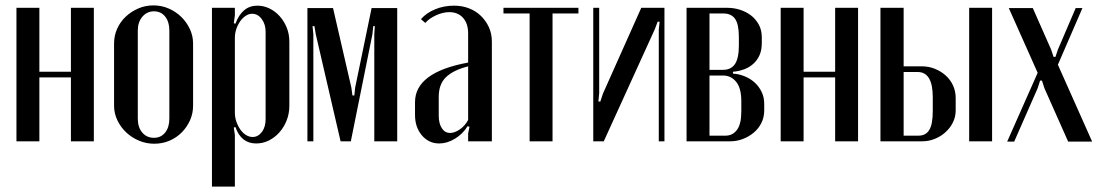

<svg xmlns="http://www.w3.org/2000/svg" viewBox="-20 -524 4083 712"><path d="M126 -495V-258H243V-495H328V0H243V-237H126V0H41V-495Z M549 -504Q579 -504 605.5 -492.5Q632 -481 652 -461.5Q672 -442 684 -416.5Q696 -391 696 -363V-132Q696 -103 684.5 -77.5Q673 -52 653.5 -32.5Q634 -13 608 -2Q582 9 552 9Q522 9 495 -2.5Q468 -14 447.5 -33.5Q427 -53 415 -78.5Q403 -104 403 -132V-363Q403 -392 414.5 -417.5Q426 -443 446 -462Q466 -481 492.5 -492.5Q519 -504 549 -504ZM551 -482Q525 -482 508 -462Q491 -442 491 -411V-84Q491 -52 507.5 -32.5Q524 -13 551 -13Q577 -13 592.5 -32.5Q608 -52 608 -84V-411Q608 -443 592.5 -462.5Q577 -482 551 -482Z M847 -438 853 -436Q878 -503 934 -503Q958 -503 979.5 -492.5Q1001 -482 1017.5 -463.5Q1034 -445 1043.5 -421Q1053 -397 1053 -370V-131Q1053 -103 1043 -77.5Q1033 -52 1016 -33Q999 -14 977 -3Q955 8 930 8Q874 8 853 -53L847 -51L851 -23V168H766V-495H851V-467ZM851 -107Q851 -89 856.5 -73Q862 -57 871 -44Q880 -31 892 -23.5Q904 -16 917 -16Q937 -16 951 -34.5Q965 -53 965 -82V-406Q965 -434 950.5 -453.5Q936 -473 915 -473Q903 -473 891.5 -465.5Q880 -458 871 -445.5Q862 -433 856.5 -417Q851 -401 851 -384Z M1453 0H1368V-397L1370 -427H1364L1361 -397L1281 0H1243L1151 -397L1146 -427H1139L1142 -397V0H1120V-494H1215L1283 -199L1287 -170H1294L1297 -199L1358 -494H1453Z M1519 -145Q1519 -256 1716 -292V-400Q1716 -437 1697 -458Q1678 -479 1646 -479Q1623 -479 1597.5 -467.5Q1572 -456 1557 -439L1541 -453Q1561 -476 1593.5 -489.5Q1626 -503 1664 -503Q1694 -503 1719.5 -493Q1745 -483 1763.5 -465Q1782 -447 1793 -423Q1804 -399 1804 -370V0H1716V-29L1721 -54L1714 -56Q1696 -27 1667 -9.5Q1638 8 1609 8Q1570 8 1544.5 -22Q1519 -52 1519 -98ZM1649 -31Q1666 -31 1685 -44Q1704 -57 1716 -79V-278Q1661 -264 1634 -238Q1607 -212 1607 -165V-95Q1607 -66 1618.5 -48.5Q1630 -31 1649 -31Z M2125 -474H2029V0H1944V-474H1847V-495H2125Z M2444 -495V0H2423V-414L2426 -443L2419 -444L2408 -415L2219 0H2180V-495H2202V-178L2199 -148L2206 -147L2216 -177L2358 -495Z M2805 -365Q2805 -337 2796 -318Q2787 -299 2772.5 -286.5Q2758 -274 2741 -267.5Q2724 -261 2708 -259L2698 -258V-251L2708 -250Q2725 -248 2744 -240Q2763 -232 2778.5 -218Q2794 -204 2804 -184Q2814 -164 2814 -138V-115Q2814 -89 2803.5 -68Q2793 -47 2775 -32Q2757 -17 2734.5 -8.5Q2712 0 2688 0H2526V-495H2678Q2701 -495 2723.5 -488Q2746 -481 2764 -467.5Q2782 -454 2793.5 -433.5Q2805 -413 2805 -385ZM2661 -265Q2691 -265 2705.5 -286.5Q2720 -308 2720 -356V-386Q2720 -434 2706 -454Q2692 -474 2663 -474H2611V-265ZM2729 -149Q2729 -197 2710 -220.5Q2691 -244 2661 -244H2611V-21H2671Q2697 -21 2713 -42.5Q2729 -64 2729 -110Z M2960 -495V-258H3077V-495H3162V0H3077V-237H2960V0H2875V-495Z M3399 -278Q3424 -278 3446.5 -269Q3469 -260 3486.5 -244.5Q3504 -229 3514 -207.5Q3524 -186 3524 -160V-115Q3524 -91 3514 -70.5Q3504 -50 3486.5 -34Q3469 -18 3446.5 -9Q3424 0 3400 0H3245V-495H3331V-278ZM3659 -495V0H3574V-495ZM3439 -164Q3439 -257 3383 -257H3331V-21H3387Q3413 -21 3426 -42Q3439 -63 3439 -112Z M3810 -494 3878 -340 3887 -313H3894L3903 -340L3969 -494H3994L3903 -284L4030 1H3941L3853 -197L3844 -225H3837L3828 -197L3741 1H3715L3828 -254L3721 -494Z"/></svg>

Font: Moniqa SemBd Heading
Style: Regular
Weight: 600
Designer: Rajesh Rajput
Foundry: Rajesh Rajput
Version: Version 1.000